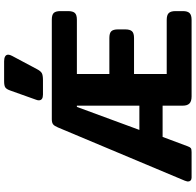

<svg xmlns="http://www.w3.org/2000/svg" viewBox="-29 -923 952 934"><g transform="rotate(-90 447.0 -456.0)"><path d="M426 -743Q426 -750 429 -757L474 -883Q480 -900 488.5 -906Q497 -912 519 -912H616Q631 -912 639.5 -907Q648 -902 648 -892Q648 -884 642 -873L577 -751Q568 -734 558 -728.5Q548 -723 524 -723H454Q426 -723 426 -743ZM31 -18Q31 -21 35 -33L294 -650Q301 -667 309 -673.5Q317 -680 334 -680H818Q842 -680 851 -670.5Q860 -661 860 -638V-601Q860 -578 851 -568Q842 -558 818 -558H554V-400H729Q753 -400 762 -390.5Q771 -381 771 -358V-323Q771 -300 762 -290Q753 -280 729 -280H554V-121H817Q841 -121 850.5 -111Q860 -101 860 -78V-42Q860 -20 850.5 -10Q841 0 817 0H445Q421 0 410.5 -10.5Q400 -21 400 -43V-141H248L202 -18Q198 -7 193 -3.5Q188 0 174 0H50Q41 0 36 -5Q31 -10 31 -18ZM400 -254V-558H394L282 -254Z"/></g></svg>

Font: Mitr Medium
Style: Regular
Weight: 500
Designer: Thanarat Vachiruckul
Foundry: Cadson Demak
Version: Version 1.002